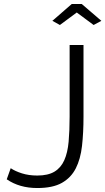

<svg xmlns="http://www.w3.org/2000/svg" viewBox="-20 -937 531 968"><path d="M244 -832 342 -917H392L491 -832L452 -811L367 -874L282 -811ZM34 -89Q56 -74 90.5 -63Q125 -52 168 -52Q222 -52 254.5 -71.5Q287 -91 304 -129Q321 -167 326 -222.5Q331 -278 331 -349V-710H401V-349Q401 -268 393.5 -201.5Q386 -135 362 -88Q338 -41 292 -15Q246 11 168 11Q78 11 14 -33Z"/></svg>

Font: IngvarSans
Style: Regular
Weight: 400
Version: Version 1.000